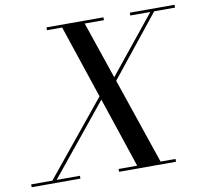

<svg xmlns="http://www.w3.org/2000/svg" viewBox="-132 -840 999 930"><g transform="rotate(-10 367.5 -375.0)"><path d="M-50 -13.9H54.2L350.1 -376.5L229.7 -736.1H155V-750H435.1V-736.1H340.6L436.3 -455.1L663.3 -736.1H564.9V-750H784.9V-736.1H682.4L442.6 -436.5L586.4 -13.9H659.9V0H379.9V-13.9H471.4L356 -359.1L75.2 -13.9H189.9V0H-50Z"/></g></svg>

Font: Bodoni* 16
Style: Italic
Weight: 400
Italic angle: -13°
Version: Version 2.000